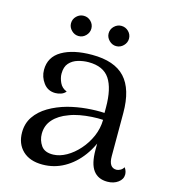

<svg xmlns="http://www.w3.org/2000/svg" viewBox="-105 -764 759 859"><g transform="rotate(15 275.0 -334.5)"><path d="M470.2 10Q427.4 10 405.2 -19.7Q382.9 -49.4 382.9 -113.6V-202.8L401.5 -194Q384.5 -133.6 350.3 -87.1Q316.2 -40.6 270 -14.8Q223.8 11.1 169.8 11.1Q111.2 11.1 78.2 -20.5Q45.3 -52.2 45.3 -104.8Q45.3 -146.3 66.7 -177.9Q88.1 -209.5 125.6 -231.9Q163.2 -254.2 210.6 -267.3Q252.8 -278.3 297.2 -282.3Q341.5 -286.2 379.2 -284V-309.5Q379.2 -397 349.9 -441Q320.6 -484.9 252.1 -484.9Q227.7 -484.9 203.3 -477.7Q178.9 -470.5 163.4 -453.1Q147.9 -435.8 147.9 -403.9Q147.9 -384.5 157.9 -362.9Q167.8 -341.4 191 -332.6Q182.2 -321.7 168.9 -317.3Q155.6 -312.9 142.8 -312.9Q108.3 -312.9 88 -340.2Q67.7 -367.5 67.7 -400.5Q67.7 -460 119.7 -490.4Q171.8 -520.8 259 -520.8Q362.9 -520.8 411.7 -468.1Q460.5 -415.4 460.5 -305.4V-105.2Q460.5 -52.2 496.2 -52.2Q503.8 -52.2 513.7 -57.3Q523.5 -62.5 529.1 -72.7Q535 -64.8 537.5 -56.6Q539.9 -48.4 539.9 -41.5Q539.9 -19.5 519.8 -4.8Q499.7 10 470.2 10ZM206.2 -44.5Q235.5 -45.5 266 -62.7Q296.5 -80 322.3 -109.2Q348.2 -138.3 364.4 -175.2Q380.5 -212.2 381.1 -252.4Q357.8 -254 329.4 -252.2Q301.1 -250.5 274 -245.5Q246.8 -240.5 226 -232Q182.1 -216.3 157.2 -188.5Q132.2 -160.7 132.2 -121.5Q132.2 -91.7 149 -67.4Q165.8 -43.2 206.2 -44.5ZM177.8 -586.1Q158.8 -586.1 144.7 -600.3Q130.5 -614.5 130.5 -632.8Q130.5 -652.5 144.7 -666.2Q158.8 -679.9 177.8 -679.9Q197.2 -679.9 211 -666.1Q224.8 -652.3 224.8 -633Q224.8 -614.5 211 -600.3Q197.2 -586.1 177.8 -586.1ZM351.7 -586.1Q333.2 -586.1 319 -600.3Q304.8 -614.5 304.8 -632.8Q304.8 -652.5 319 -666.2Q333.2 -679.9 351.5 -679.9Q371.2 -679.9 385.2 -666.1Q399.1 -652.3 399.1 -633Q399.1 -614.5 385.1 -600.3Q371.2 -586.1 351.7 -586.1Z"/></g></svg>

Font: Arima Thin
Style: Regular
Weight: 100
Designer: Joana Correia and Natanael Gama
Foundry: NDISCOVER
Version: Version 1.101;gftools[0.9.23]